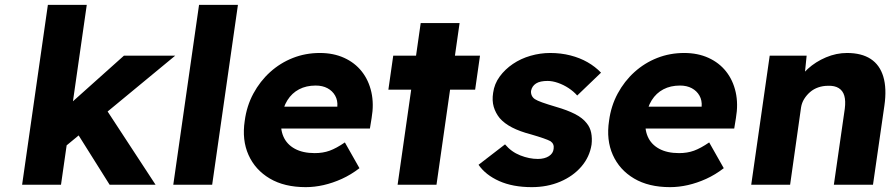

<svg xmlns="http://www.w3.org/2000/svg" viewBox="-20 -760 3675 790"><path d="M247 -156 205 -276 490 -531H701ZM71 0 177 -740H337L231 0ZM431 0 279 -242 404 -330 620 0Z M693 0 799 -740H959L853 0Z M1238 10Q1150 10 1090 -25.5Q1030 -61 1002.5 -122.5Q975 -184 987 -263Q995 -324 1022.5 -375Q1050 -426 1091.5 -463.5Q1133 -501 1185 -521.5Q1237 -542 1296 -542Q1352 -542 1396 -522Q1440 -502 1468.5 -466Q1497 -430 1508 -381Q1519 -332 1509 -274L1502 -231H1079L1069 -321H1385L1365 -302L1368 -322Q1370 -347 1359 -366.5Q1348 -386 1327.5 -397Q1307 -408 1279 -408Q1240 -408 1210.5 -392.5Q1181 -377 1162.5 -347.5Q1144 -318 1138 -275Q1132 -231 1146 -198.5Q1160 -166 1193 -148Q1226 -130 1275 -130Q1309 -130 1336.5 -140Q1364 -150 1399 -174L1459 -68Q1424 -41 1386.5 -24Q1349 -7 1311.5 1.5Q1274 10 1238 10Z M1616 0 1711 -665H1871L1776 0ZM1578 -391 1598 -531H1955L1935 -391Z M2168 10Q2090 10 2034 -15Q1978 -40 1949 -82L2058 -166Q2084 -135 2121 -120.5Q2158 -106 2193 -106Q2207 -106 2218.5 -109Q2230 -112 2238.5 -117.5Q2247 -123 2252 -130.5Q2257 -138 2258 -148Q2261 -168 2245 -179Q2236 -184 2216 -191Q2196 -198 2165 -207Q2119 -219 2087 -235.5Q2055 -252 2036 -274Q2019 -295 2011.5 -320.5Q2004 -346 2009 -378Q2014 -415 2036 -445Q2058 -475 2090.5 -497Q2123 -519 2163 -530.5Q2203 -542 2244 -542Q2288 -542 2327 -532Q2366 -522 2397.5 -504Q2429 -486 2453 -461L2355 -367Q2340 -384 2319.5 -397.5Q2299 -411 2276 -419Q2253 -427 2233 -427Q2218 -427 2206 -424.5Q2194 -422 2185.5 -416.5Q2177 -411 2172 -403.5Q2167 -396 2165 -386Q2164 -376 2168 -367Q2172 -358 2181 -352Q2190 -346 2211 -338.5Q2232 -331 2269 -320Q2314 -307 2345.5 -291Q2377 -275 2394 -253Q2408 -236 2412.5 -213.5Q2417 -191 2414 -165Q2406 -114 2372 -74.5Q2338 -35 2285 -12.5Q2232 10 2168 10Z M2737 10Q2649 10 2589 -25.5Q2529 -61 2501.5 -122.5Q2474 -184 2486 -263Q2494 -324 2521.5 -375Q2549 -426 2590.5 -463.5Q2632 -501 2684 -521.5Q2736 -542 2795 -542Q2851 -542 2895 -522Q2939 -502 2967.5 -466Q2996 -430 3007 -381Q3018 -332 3008 -274L3001 -231H2578L2568 -321H2884L2864 -302L2867 -322Q2869 -347 2858 -366.5Q2847 -386 2826.5 -397Q2806 -408 2778 -408Q2739 -408 2709.5 -392.5Q2680 -377 2661.5 -347.5Q2643 -318 2637 -275Q2631 -231 2645 -198.5Q2659 -166 2692 -148Q2725 -130 2774 -130Q2808 -130 2835.5 -140Q2863 -150 2898 -174L2958 -68Q2923 -41 2885.5 -24Q2848 -7 2810.5 1.5Q2773 10 2737 10Z M3071 0 3147 -531H3299L3288 -423L3255 -411Q3271 -447 3303.5 -476.5Q3336 -506 3378.5 -524Q3421 -542 3465 -542Q3525 -542 3562.5 -517.5Q3600 -493 3614.5 -444.5Q3629 -396 3619 -326L3572 0H3411L3456 -313Q3460 -345 3454 -366Q3448 -387 3431 -397.5Q3414 -408 3387 -407Q3366 -407 3347 -400.5Q3328 -394 3313.5 -381.5Q3299 -369 3289 -353Q3279 -337 3276 -318L3231 0H3152Q3124 0 3104 0Q3084 0 3071 0Z"/></svg>

Font: Lexend
Style: Bold Italic
Weight: 700
Italic angle: -8.13011°
Designer: Bonnie Shaver-Troup, Thomas Jockin
Foundry: Lexend
Version: Version 1.007